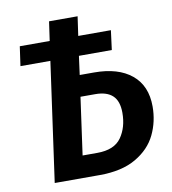

<svg xmlns="http://www.w3.org/2000/svg" viewBox="-79 -760 742 828"><g transform="rotate(-10 292.5 -345.5)"><path d="M567 -252Q567 -186 539.5 -129Q512 -72 450 -36Q388 0 291 0H94L167 -522H36L48 -607H179L191 -691H316L304 -607H447L436 -522H292L281 -440H344Q449 -440 508 -391.5Q567 -343 567 -252ZM434 -248Q434 -299 408.5 -323Q383 -347 333 -347H268L233 -96H297Q372 -96 403 -140Q434 -184 434 -248Z"/></g></svg>

Font: Fira Sans Condensed Medium
Style: Italic
Weight: 500
Width: 3
Italic angle: -8°
Designer: bBox Type GmbH & Carrois Corporate GbR & Edenspiekermann AG
Foundry: bBox Type GmbH & Carrois Corporate GbR & Edenspiekermann AG
Version: Version 4.301